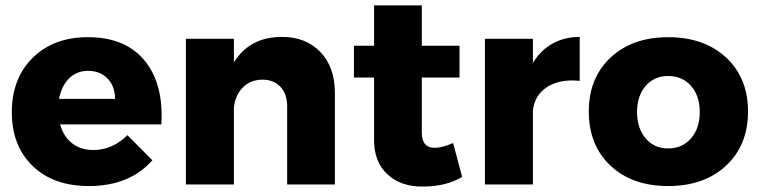

<svg xmlns="http://www.w3.org/2000/svg" viewBox="-20 -685 2820 713"><path d="M306.2 -546.9Q445.8 -546.9 517.1 -460Q588.4 -373 579.1 -223.1H203.1Q215.8 -177.7 248 -152.8Q280.3 -127.9 326.2 -127.9Q397.9 -127.9 453.1 -183.1L545.9 -89.8Q460.9 5.9 310.1 5.9Q178.2 5.9 101.1 -68.8Q23.9 -143.6 23.9 -268.1Q23.9 -394 101.6 -470.5Q179.2 -546.9 306.2 -546.9ZM199.2 -317.9H407.2Q407.2 -364.3 379.6 -393.1Q352.1 -421.9 307.1 -421.9Q264.6 -421.9 236.6 -393.8Q208.5 -365.7 199.2 -317.9Z M1027.3 -547.9Q1116.2 -547.9 1169.9 -491.7Q1223.6 -435.5 1223.6 -340.8V0H1046.4V-290Q1046.4 -335.9 1021.5 -362.5Q996.6 -389.2 954.6 -389.2Q910.2 -388.7 882.1 -360.6Q854 -332.5 848.6 -286.1V0H670.4V-541H848.6V-453.1Q906.7 -547.9 1027.3 -547.9Z M1662.6 -153.8 1696.3 -27.8Q1635.7 7.8 1550.3 7.8Q1469.7 8.8 1419.4 -37.1Q1369.1 -83 1369.1 -165V-397H1294.4V-515.1H1369.1V-665H1546.4V-515.1H1686.5V-397H1546.4V-192.9Q1546.4 -163.6 1559.1 -149.4Q1571.8 -135.3 1595.2 -136.2Q1622.1 -136.2 1662.6 -153.8Z M1959 -451.2Q1986.8 -498 2031.5 -522.9Q2076.2 -547.9 2132.8 -547.9V-384.8Q2059.1 -392.1 2012.5 -362.3Q1965.8 -332.5 1959 -275.9V0H1780.8V-541H1959Z M2461.4 -546.9Q2595.2 -546.9 2676.5 -471.2Q2757.8 -395.5 2757.8 -271Q2757.8 -146 2676.5 -70.1Q2595.2 5.9 2461.4 5.9Q2327.6 5.9 2247.1 -69.8Q2166.5 -145.5 2166.5 -271Q2166.5 -395.5 2247.3 -471.2Q2328.1 -546.9 2461.4 -546.9ZM2461.4 -402.8Q2409.7 -402.8 2377.7 -366Q2345.7 -329.1 2345.7 -269Q2345.7 -208.5 2377.7 -171.1Q2409.7 -133.8 2461.4 -133.8Q2513.7 -133.8 2546.1 -171.1Q2578.6 -208.5 2578.6 -269Q2578.6 -329.1 2546.1 -366Q2513.7 -402.8 2461.4 -402.8Z"/></svg>

Font: Montserrat-Arabic
Style: Bold
Weight: 700
Designer: Mohamed Gaber
Foundry: Kief Type Foundry
Version: Version 5.008;PS 005.008;hotconv 1.0.88;makeotf.lib2.5.64775